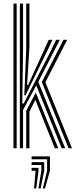

<svg xmlns="http://www.w3.org/2000/svg" viewBox="-20 -820 419 1062"><path d="M89.8 0V-800H107.5V-539.2L103.2 -247.8H111.5L258.5 -533.8L290.5 -600H311L191.8 -367.5L340.5 0H321.2L180.5 -348L107.5 -211.8V0ZM54.5 0V-800H72.2V0ZM114.5 -292.5 125 -549.5V-800H142.8V-560L130 -349.8H135.5L229.2 -555L249.8 -600H270.2L244.5 -545.5L121 -292.5ZM359.2 0 211.2 -366.2 331.2 -600H351.8L231 -365L378.2 0ZM125 0V-207L178 -307.8L302.2 0H283.2L175.5 -267.5L142.8 -202.2V0ZM216.8 222.2 240.5 124.2V60.8H154.8V45H256.2V124.2L229 222.2ZM192.5 222.2 208.8 124.2V92.5H154.8V76.8H224.5V124.2L204.8 222.2ZM168.2 222.2 177 124.2H154.8V108.5H192.8V124.2L180.5 222.2Z"/></svg>

Font: Big Shoulders Inline Text Medium
Style: Regular
Weight: 500
Designer: Patric King
Foundry: XO Type Co
Version: Version 1.000